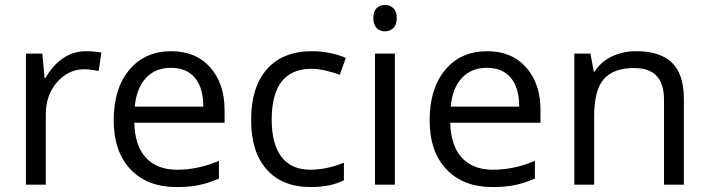

<svg xmlns="http://www.w3.org/2000/svg" viewBox="-20 -754 2893 784"><path d="M330.1 -544.9Q365.7 -544.9 394 -539.1L382.8 -463.9Q349.6 -471.2 324.2 -471.2Q259.3 -471.2 213.1 -418.5Q167 -365.7 167 -287.1V0H85.9V-535.2H152.8L162.1 -436H166Q195.8 -488.3 237.8 -516.6Q279.8 -544.9 330.1 -544.9Z M700.2 9.8Q581.5 9.8 512.9 -62.5Q444.3 -134.8 444.3 -263.2Q444.3 -392.6 508.1 -468.8Q571.8 -544.9 679.2 -544.9Q779.8 -544.9 838.4 -478.8Q897 -412.6 897 -304.2V-252.9H528.3Q530.8 -158.7 575.9 -109.9Q621.1 -61 703.1 -61Q789.6 -61 874 -97.2V-24.9Q831.1 -6.3 792.7 1.7Q754.4 9.8 700.2 9.8ZM678.2 -477.1Q613.8 -477.1 575.4 -435.1Q537.1 -393.1 530.3 -318.8H810.1Q810.1 -395.5 775.9 -436.3Q741.7 -477.1 678.2 -477.1Z M1249 9.8Q1132.8 9.8 1069.1 -61.8Q1005.4 -133.3 1005.4 -264.2Q1005.4 -398.4 1070.1 -471.7Q1134.8 -544.9 1254.4 -544.9Q1293 -544.9 1331.5 -536.6Q1370.1 -528.3 1392.1 -517.1L1367.2 -448.2Q1340.3 -459 1308.6 -466.1Q1276.9 -473.1 1252.4 -473.1Q1089.4 -473.1 1089.4 -265.1Q1089.4 -166.5 1129.2 -113.8Q1168.9 -61 1247.1 -61Q1314 -61 1384.3 -89.8V-18.1Q1330.6 9.8 1249 9.8Z M1592.3 0H1511.2V-535.2H1592.3ZM1504.4 -680.2Q1504.4 -708 1518.1 -720.9Q1531.7 -733.9 1552.2 -733.9Q1571.8 -733.9 1585.9 -720.7Q1600.1 -707.5 1600.1 -680.2Q1600.1 -652.8 1585.9 -639.4Q1571.8 -626 1552.2 -626Q1531.7 -626 1518.1 -639.4Q1504.4 -652.8 1504.4 -680.2Z M1990.2 9.8Q1871.6 9.8 1803 -62.5Q1734.4 -134.8 1734.4 -263.2Q1734.4 -392.6 1798.1 -468.8Q1861.8 -544.9 1969.2 -544.9Q2069.8 -544.9 2128.4 -478.8Q2187 -412.6 2187 -304.2V-252.9H1818.4Q1820.8 -158.7 1866 -109.9Q1911.1 -61 1993.2 -61Q2079.6 -61 2164.1 -97.2V-24.9Q2121.1 -6.3 2082.8 1.7Q2044.4 9.8 1990.2 9.8ZM1968.3 -477.1Q1903.8 -477.1 1865.5 -435.1Q1827.1 -393.1 1820.3 -318.8H2100.1Q2100.1 -395.5 2065.9 -436.3Q2031.7 -477.1 1968.3 -477.1Z M2691.4 0V-346.2Q2691.4 -411.6 2661.6 -443.8Q2631.8 -476.1 2568.4 -476.1Q2484.4 -476.1 2445.3 -430.7Q2406.2 -385.3 2406.2 -280.8V0H2325.2V-535.2H2391.1L2404.3 -461.9H2408.2Q2433.1 -501.5 2478 -523.2Q2522.9 -544.9 2578.1 -544.9Q2674.8 -544.9 2723.6 -498.3Q2772.5 -451.7 2772.5 -349.1V0Z"/></svg>

Font: f01899195
Style: Regular
Weight: 400
Foundry: Ascender Corporation
Version: Version 1.10